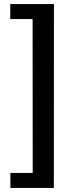

<svg xmlns="http://www.w3.org/2000/svg" viewBox="-20 -760 366 945"><path d="M245 165H31V91H141L140.5 -666H30.5V-740H245.5Z"/></svg>

Font: 1883 Sans SemiBold
Style: Regular
Weight: 600
Designer: 1883 Sans project is a fork of Public Sans.
Version: Version 1.009